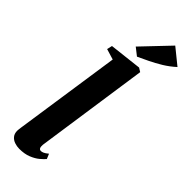

<svg xmlns="http://www.w3.org/2000/svg" viewBox="-342 -1081 1117 1117"><g transform="rotate(45 216.5 -523.0)"><path d="M199 -104Q197.5 -86.5 201.8 -78Q206 -69.5 216.5 -69.5Q224 -69.5 234 -73.8Q244 -78 261 -92L274 -61Q263 -48 243 -31.2Q223 -14.5 192 -2Q161 10.5 118 10.5Q98.5 10.5 79.2 4Q60 -2.5 47.8 -17.2Q35.5 -32 35.5 -56Q35.5 -61.5 36.5 -69Q37.5 -76.5 38.5 -84.2Q39.5 -92 40.5 -97.5L135.5 -741.5L69.5 -761.5L77 -794L277 -817L300.5 -802.5ZM223.5 -853 177 -889.5 335.5 -1056 433 -977Q400 -947 362.8 -924.2Q325.5 -901.5 289.5 -884.2Q253.5 -867 223.5 -853Z"/></g></svg>

Font: Merriweather 60pt Black
Style: Italic
Weight: 900
Italic angle: -7.8°
Version: Version 2.101